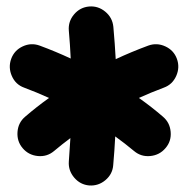

<svg xmlns="http://www.w3.org/2000/svg" viewBox="-20 -747 586 602"><path d="M50.8 -282.7Q32.7 -304.2 34.9 -333.5Q37.1 -362.8 59.1 -381.3Q94.2 -411.6 133.8 -439.9Q96.2 -457 55.7 -472.2Q28.8 -481.9 17.1 -508.8Q5.4 -535.6 15.1 -562.5Q24.9 -589.4 51.3 -601.6Q77.6 -613.8 104.5 -604Q154.8 -585.4 201.7 -563.5Q199.7 -606.9 195.8 -650.9Q193.4 -679.7 212.2 -701.9Q231 -724.1 259.3 -726.6Q287.6 -729 310.1 -710.4Q332.5 -691.9 335.4 -663.1Q340.3 -608.4 342.8 -561.5Q392.1 -584.5 444.8 -604Q471.7 -613.8 498.3 -601.6Q524.9 -589.4 534.7 -562.5Q544.4 -535.6 532.5 -508.8Q520.5 -481.9 493.7 -472.2Q453.1 -457 415.5 -439.9Q455.6 -411.6 490.7 -381.3Q512.7 -362.8 515.1 -333.5Q517.6 -304.2 499 -282.7Q480.5 -260.7 451.4 -257.8Q422.4 -254.9 400.4 -273.4Q371.6 -297.4 341.3 -319.3Q340.3 -297.4 338.6 -274.9Q336.9 -252.4 335 -229.5Q333 -201.2 310.8 -182.4Q288.6 -163.6 259.8 -165.5Q231.4 -168 212.6 -190.2Q193.8 -212.4 195.8 -240.7Q198.7 -278.3 200.7 -314Q174.3 -294.4 149.4 -273.4Q127.4 -254.9 98.4 -257.8Q69.3 -260.7 50.8 -282.7Z"/></svg>

Font: Mikhak Black
Style: Regular
Weight: 900
Designer: Amin Abedi
Version: Version 3.3